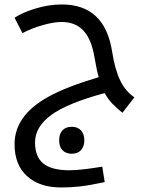

<svg xmlns="http://www.w3.org/2000/svg" viewBox="-20 -515 684 856"><path d="M525.9 -12.2Q499 -33.7 480 -53.7Q460.9 -73.7 446.8 -100.1Q279.3 -54.7 207.8 -2Q136.2 50.8 136.2 120.1Q136.2 184.1 173.3 214.1Q210.4 244.1 289.1 244.1Q339.4 244.1 436 228L446.8 296.9Q376 312 334.5 316.4Q293 320.8 252.9 320.8Q156.2 320.8 100.6 270.3Q44.9 219.7 44.9 127.9Q44.9 64.9 81.5 12.2Q118.2 -40.5 196.8 -84.2Q275.4 -127.9 419.9 -170.9Q412.1 -197.3 400.9 -261.2Q387.7 -340.3 351.8 -378.7Q315.9 -417 254.9 -417Q219.2 -417 168.9 -402.6Q118.7 -388.2 80.1 -367.2L44.9 -436Q83.5 -460.9 141.6 -478Q199.7 -495.1 255.9 -495.1Q447.3 -495.1 480 -284.2Q492.2 -206.1 515.6 -157Q539.1 -107.9 579.1 -81.1ZM299.8 170.4Q273.9 170.4 258.8 154.8Q243.7 139.2 243.7 110.4Q243.7 81.5 258.5 65.9Q273.4 50.3 299.8 50.3Q326.7 50.3 341.3 66.7Q356 83 356 110.4Q356 137.7 341.3 154.1Q326.7 170.4 299.8 170.4Z"/></svg>

Font: DroidArabicKufi
Style: Regular
Weight: 400
Designer: Pascal Zoghbi
Foundry: Ascender Corporation
Version: Version 1.00; ttfautohint (v1.4.1)